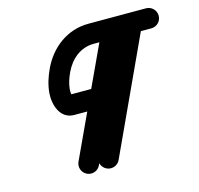

<svg xmlns="http://www.w3.org/2000/svg" viewBox="-95 -687 864 833"><g transform="rotate(-15 337.5 -270.5)"><path d="M572.9 -581.8C550.3 -592.2 523.6 -582.4 513.1 -559.8C429.8 -379.5 346.5 -199.2 263.2 -18.9C252.8 3.7 262.6 30.4 285.2 40.9C307.8 51.3 334.5 41.4 344.9 18.9C428.2 -161.4 511.5 -341.8 594.9 -522.1C605.3 -544.6 595.4 -571.4 572.9 -581.8ZM486 -581.8C463.4 -592.2 436.7 -582.5 426.2 -559.9C342.4 -379.6 258.6 -199.3 174.9 -19C164.4 3.6 174.2 30.3 196.7 40.8C219.3 51.3 246 41.5 256.5 19C340.3 -161.4 424 -341.7 507.8 -522C518.3 -544.5 508.5 -571.3 486 -581.8ZM630 -586C543.7 -586 457.3 -586 371 -586C275.7 -586 198.7 -526.6 159.2 -442C144.2 -409.9 132.8 -375.1 129.9 -339.6C125.7 -287.3 146.3 -219.5 210 -219.5C282 -219.5 354 -219.5 426 -219.5C450.9 -219.5 471 -239.6 471 -264.5C471 -289.3 450.9 -309.5 426 -309.5C354 -309.5 282 -309.5 210 -309.5C209 -309.5 211.5 -309.6 214.3 -308.9C217.2 -308.2 220 -306.8 222.1 -304.7C223.1 -303.7 220.3 -311.1 220 -312.8C219 -319.3 219.1 -325.9 219.6 -332.4C221.6 -357.1 230.4 -381.6 240.8 -404C265.4 -456.8 310.8 -496 371 -496C457.3 -496 543.7 -496 630 -496C654.9 -496 675 -516.1 675 -541C675 -565.8 654.9 -586 630 -586Z"/></g></svg>

Font: FRB American Cursive Guidelines Arrows Black
Style: Bold Italic
Weight: 900
Italic angle: -25°
Version: Version 2.0;Modular Font Editor K font №1